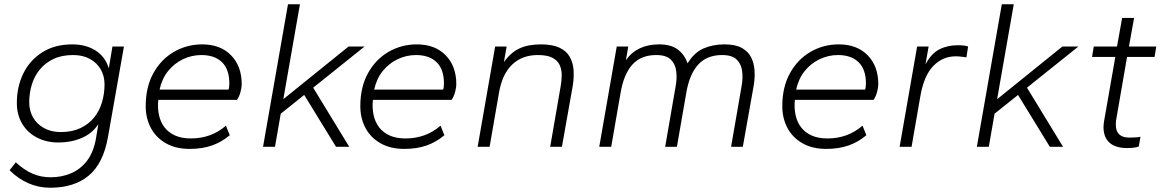

<svg xmlns="http://www.w3.org/2000/svg" viewBox="-20 -688 5444 900"><path d="M216 192Q161 192 113 171Q65 150 25 110L54 73Q93 109 132.5 126Q172 143 217 143Q268 143 311.5 125Q355 107 386 68Q417 29 429 -34L441 -106Q412 -62 362.5 -41Q313 -20 254 -20Q198 -20 153.5 -43Q109 -66 84 -108Q59 -150 59 -205Q59 -282 89.5 -344Q120 -406 178.5 -443Q237 -480 319 -480Q382 -480 427.5 -451.5Q473 -423 490 -368L507 -470H561L486 -45Q464 79 395.5 135.5Q327 192 216 192ZM265 -69Q318 -69 357 -87.5Q396 -106 421 -137Q446 -168 458 -208.5Q470 -249 470 -292Q470 -332 452 -363Q434 -394 401 -412Q368 -430 323 -430Q269 -430 230.5 -411.5Q192 -393 166.5 -362Q141 -331 129 -291Q117 -251 117 -208Q117 -169 135 -137.5Q153 -106 186.5 -87.5Q220 -69 265 -69Z M869 10Q804 10 757.5 -16.5Q711 -43 687 -88.5Q663 -134 663 -190Q663 -280 699 -345Q735 -410 795.5 -445Q856 -480 928 -480Q1013 -480 1063 -429Q1113 -378 1113 -293Q1113 -279 1107.5 -257.5Q1102 -236 1091 -220H722Q718 -181 725.5 -147.5Q733 -114 752 -90Q771 -66 801.5 -52.5Q832 -39 875 -39Q922 -39 963.5 -54Q1005 -69 1039 -99L1057 -54Q1019 -22 973.5 -6Q928 10 869 10ZM728 -268H1051Q1055 -277 1055 -297Q1055 -363 1020.5 -396.5Q986 -430 924 -430Q879 -430 838 -410.5Q797 -391 768 -355Q739 -319 728 -268Z M1213 0 1330 -668H1386L1308 -223L1614 -470H1689L1448 -277L1617 0H1555L1406 -243L1296 -155L1269 0Z M1875 10Q1810 10 1763.5 -16.5Q1717 -43 1693 -88.5Q1669 -134 1669 -190Q1669 -280 1705 -345Q1741 -410 1801.5 -445Q1862 -480 1934 -480Q2019 -480 2069 -429Q2119 -378 2119 -293Q2119 -279 2113.5 -257.5Q2108 -236 2097 -220H1728Q1724 -181 1731.5 -147.5Q1739 -114 1758 -90Q1777 -66 1807.5 -52.5Q1838 -39 1881 -39Q1928 -39 1969.5 -54Q2011 -69 2045 -99L2063 -54Q2025 -22 1979.5 -6Q1934 10 1875 10ZM1734 -268H2057Q2061 -277 2061 -297Q2061 -363 2026.5 -396.5Q1992 -430 1930 -430Q1885 -430 1844 -410.5Q1803 -391 1774 -355Q1745 -319 1734 -268Z M2219 0 2301 -470H2355L2342 -397Q2374 -442 2415 -461Q2456 -480 2515 -480Q2570 -480 2602.5 -464.5Q2635 -449 2650.5 -422Q2666 -395 2668.5 -360.5Q2671 -326 2665 -287L2614 0H2559L2608 -283Q2613 -310 2613 -336.5Q2613 -363 2603 -384Q2593 -405 2569 -417.5Q2545 -430 2501 -430Q2428 -430 2381 -385.5Q2334 -341 2319 -253L2275 0Z M2789 0 2871 -470H2925L2914 -406Q2940 -443 2979 -461.5Q3018 -480 3070 -480Q3125 -480 3157 -456Q3189 -432 3203 -391Q3234 -442 3278 -461Q3322 -480 3376 -480Q3427 -480 3457 -463.5Q3487 -447 3501 -419Q3515 -391 3517 -356.5Q3519 -322 3513 -287L3462 0H3407L3456 -283Q3463 -320 3459 -353.5Q3455 -387 3433.5 -408.5Q3412 -430 3365 -430Q3294 -430 3253 -385.5Q3212 -341 3197 -253L3153 0H3098L3147 -283Q3154 -320 3150 -353.5Q3146 -387 3124.5 -408.5Q3103 -430 3056 -430Q2985 -430 2944.5 -385.5Q2904 -341 2889 -253L2845 0Z M3853 10Q3788 10 3741.5 -16.5Q3695 -43 3671 -88.5Q3647 -134 3647 -190Q3647 -280 3683 -345Q3719 -410 3779.5 -445Q3840 -480 3912 -480Q3997 -480 4047 -429Q4097 -378 4097 -293Q4097 -279 4091.5 -257.5Q4086 -236 4075 -220H3706Q3702 -181 3709.5 -147.5Q3717 -114 3736 -90Q3755 -66 3785.5 -52.5Q3816 -39 3859 -39Q3906 -39 3947.5 -54Q3989 -69 4023 -99L4041 -54Q4003 -22 3957.5 -6Q3912 10 3853 10ZM3712 -268H4035Q4039 -277 4039 -297Q4039 -363 4004.5 -396.5Q3970 -430 3908 -430Q3863 -430 3822 -410.5Q3781 -391 3752 -355Q3723 -319 3712 -268Z M4197 0 4279 -470H4333L4318 -386Q4345 -437 4383 -456.5Q4421 -476 4470 -476Q4486 -476 4498 -474.5Q4510 -473 4518 -470L4510 -419Q4497 -421 4485 -422.5Q4473 -424 4460 -424Q4399 -424 4355.5 -379.5Q4312 -335 4295 -242L4253 0Z M4559 0 4676 -668H4732L4654 -223L4960 -470H5035L4794 -277L4963 0H4901L4752 -243L4642 -155L4615 0Z M5263 6Q5233 6 5210.5 -2Q5188 -10 5174 -26Q5160 -42 5155 -66.5Q5150 -91 5156 -124L5208 -421H5099L5107 -470H5216L5240 -604H5296L5272 -470H5400L5392 -421H5263L5212 -126Q5209 -105 5212 -86Q5215 -67 5230 -55Q5245 -43 5276 -43Q5289 -43 5303.5 -44Q5318 -45 5326 -47L5318 -1Q5307 3 5292 4.5Q5277 6 5263 6Z"/></svg>

Font: Gantari Light
Style: Italic
Weight: 300
Italic angle: -10°
Version: Version 1.000